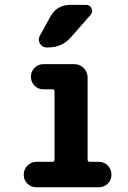

<svg xmlns="http://www.w3.org/2000/svg" viewBox="-20 -790 540 810"><path d="M396.5 -107.4Q418.9 -107.4 434.6 -91.8Q450.2 -76.2 450.2 -52.7Q450.2 -30.3 434.6 -15.1Q418.9 0 396.5 0H133.8Q110.4 0 95.2 -15.6Q80.1 -31.2 80.1 -52.7Q80.1 -76.2 96.2 -91.8Q112.3 -107.4 133.8 -107.4H202.1Q210 -107.4 210 -116.2V-404.3Q210 -413.1 202.1 -413.1H164.1Q140.6 -413.1 125.5 -428.7Q110.4 -444.3 110.4 -466.3Q110.4 -488.3 126 -503.9Q141.6 -519.5 164.1 -519.5H293Q316.4 -519.5 333 -502.9Q349.6 -486.3 349.6 -462.9V-116.2Q349.6 -107.4 358.4 -107.4ZM277.3 -769.5H342.8Q359.4 -769.5 366.2 -754.9Q373 -740.2 362.3 -727.5L278.3 -631.8Q241.2 -589.8 182.6 -589.8H176.8Q158.2 -589.8 148.4 -606.4Q138.7 -623 148.4 -639.6L192.4 -719.7Q219.7 -769.5 277.3 -769.5Z"/></svg>

Font: Rounded Mgen+ 1m bold
Style: Bold
Weight: 700
Designer: [Source Han Sans]
Ryoko NISHIZUKA  (kana & ideographs); Paul D. Hunt (Latin, Greek & Cyrillic); Wenlong ZHANG  (bopomofo
Version: Version 1.059.20150602